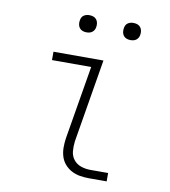

<svg xmlns="http://www.w3.org/2000/svg" viewBox="-81 -789 762 859"><g transform="rotate(10 300.0 -359.5)"><path d="M380 0Q359 0 338.5 -3.5Q318 -7 300.5 -16.5Q283 -26 270 -41Q257 -56 251 -75.5Q245 -95 245 -116Q245 -137 248 -158L304 -492H126V-530H353L290 -152Q287 -129 289 -107Q291 -85 304 -68.5Q317 -52 337.5 -45Q358 -38 380 -38H461V0ZM456 -641Q447 -641 438.5 -644Q430 -647 424.5 -654Q419 -661 417.5 -670.5Q416 -680 418 -690Q419 -696 422 -702Q425 -708 431 -712Q437 -716 443.5 -717.5Q450 -719 456 -719Q466 -719 474.5 -716Q483 -713 488.5 -706Q494 -699 495.5 -689.5Q497 -680 495 -670Q494 -664 490.5 -658Q487 -652 481.5 -648Q476 -644 469.5 -642.5Q463 -641 456 -641ZM256 -641Q247 -641 238.5 -644Q230 -647 224.5 -654Q219 -661 217.5 -670.5Q216 -680 218 -690Q219 -696 222 -702Q225 -708 231 -712Q237 -716 243.5 -717.5Q250 -719 256 -719Q266 -719 274.5 -716Q283 -713 288.5 -706Q294 -699 295.5 -689.5Q297 -680 295 -670Q294 -664 290.5 -658Q287 -652 281.5 -648Q276 -644 269.5 -642.5Q263 -641 256 -641Z"/></g></svg>

Font: Iosevka Slab XLtEx
Style: Italic
Weight: 200
Width: 7
Italic angle: -9°
Monospace: yes
Designer: Belleve Invis
Foundry: Belleve Invis
Version: Version 11.1.0; ttfautohint (v1.8.3)